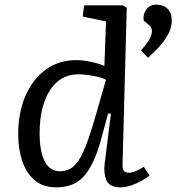

<svg xmlns="http://www.w3.org/2000/svg" viewBox="-20 -790 770 824"><path d="M506 -89Q505 -67 510.5 -58Q516 -49 534 -49Q548 -49 564.5 -56.5Q581 -64 597 -74L622 -37Q610 -27 589 -15Q568 -3 544 5.5Q520 14 498 14Q450 14 437 -16Q424 -46 429 -86L456 -302L444 -303L413 -189Q386 -89 343.5 -37.5Q301 14 221 14Q163 14 127 -18Q91 -50 74.5 -101.5Q58 -153 58 -213Q58 -306 89 -378Q120 -450 176 -491Q232 -532 307 -532Q338 -532 373.5 -524Q409 -516 428 -507L435 -698L335 -719L341 -767H508L524 -756ZM237 -55Q276 -55 301.5 -81.5Q327 -108 349 -165.5Q371 -223 397 -316L435 -448Q415 -458 379.5 -464.5Q344 -471 315 -471Q239 -471 194.5 -402.5Q150 -334 150 -218Q150 -140 172 -97.5Q194 -55 237 -55ZM615 -542 585 -574Q611 -602 621.5 -621.5Q632 -641 632 -657Q632 -673 618 -684L597 -701Q592 -725 606.5 -747.5Q621 -770 652 -770Q681 -770 699 -752.5Q717 -735 717 -702Q717 -667 694 -629.5Q671 -592 615 -542Z"/></svg>

Font: Literata 7pt
Style: Italic
Weight: 400
Italic angle: -2°
Designer: Latin by Veronika Burian and Jose Scaglione. Greek by Irene Vlachou. Cyrillic by Vera Evstafieva
Foundry: TypeTogether
Version: Version 3.002